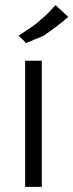

<svg xmlns="http://www.w3.org/2000/svg" viewBox="-20 -730 286 749"><path d="M78 -493H143V-1H78ZM197 -710 246 -664Q204 -627 149 -590L81 -562Q76 -569 67 -577Q58 -585 53 -591Q54 -592 68 -601Q82 -610 86 -613Q90 -616 103.5 -625Q117 -634 125 -641Q133 -648 146 -659Q163 -673 197 -710Z"/></svg>

Font: Gafata
Style: Regular
Weight: 400
Designer: Lautaro Hourcade
Foundry: Lautaro Hourcade
Version: Version 4.002; ttfautohint (v0.94.20-1c74) -l 7 -r 28 -G 0 -